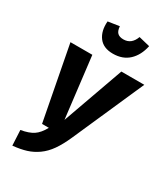

<svg xmlns="http://www.w3.org/2000/svg" viewBox="-226 -1029 1005 1147"><g transform="rotate(30 277.0 -455.0)"><path d="M297.9 -759.8Q231.9 -759.8 200.7 -801.5Q169.4 -843.3 174.8 -911.1L252.9 -922.9Q254.9 -892.1 268.6 -878.7Q282.2 -865.2 310.1 -865.2Q365.2 -865.2 387.2 -925.8L463.9 -907.2Q449.2 -838.4 407.2 -799.1Q365.2 -759.8 297.9 -759.8ZM554.2 -692.9 338.9 -205.1Q312 -144 283.7 -103.8Q255.4 -63.5 220.2 -38.6Q185.1 -13.7 146.2 -1.5Q107.4 10.7 53.2 16.1L47.9 -88.9Q102.1 -98.1 132.8 -118.4Q163.6 -138.7 189 -185.1H142.1L44.9 -692.9H195.8L246.1 -272.9L396 -692.9Z"/></g></svg>

Font: Fira Sans Compressed
Style: Bold Italic
Weight: 700
Width: 3
Italic angle: -8°
Designer: Carrois Corporate & Edenspiekermann AG
Foundry: Carrois Corporate GbR & Edenspiekermann AG
Version: Version 4.203;PS 004.203;hotconv 1.0.88;makeotf.lib2.5.64775